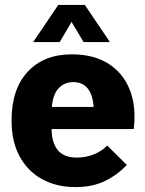

<svg xmlns="http://www.w3.org/2000/svg" viewBox="-20 -741 590 781"><path d="M287 20Q210 20 151.5 -12Q93 -44 60 -104.5Q27 -165 27 -251Q27 -379 93 -449.5Q159 -520 272 -520Q361 -520 421 -482Q481 -444 508 -375.5Q535 -307 524 -216H190Q190 -161 215 -130.5Q240 -100 293 -100Q329 -100 361.5 -113Q394 -126 416 -149L496 -70Q457 -29 406.5 -4.5Q356 20 287 20ZM191 -306H361Q357 -357 336 -382Q315 -407 278 -407Q242 -407 218.5 -382Q195 -357 191 -306ZM217 -721H325L427 -570H320L271 -652L223 -570H115Z"/></svg>

Font: Moderustic
Style: Bold
Weight: 700
Designer: Tural Alisoy
Foundry: TAFT Foundry
Version: Version 2.120